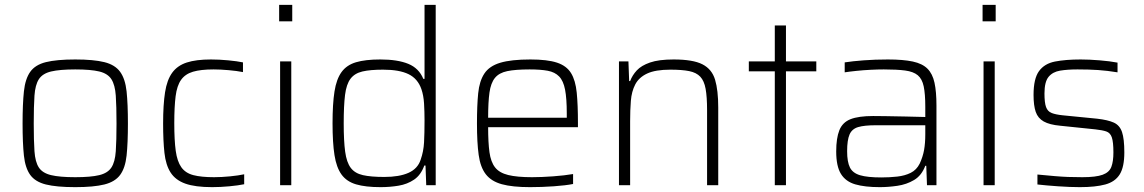

<svg xmlns="http://www.w3.org/2000/svg" viewBox="-20 -763 4715 791"><path d="M290 8Q213 8 169 -3Q125 -14 104.5 -42.5Q84 -71 78.5 -122Q73 -173 73 -254Q73 -335 78.5 -386.5Q84 -438 104.5 -467Q125 -496 169 -507Q213 -518 290 -518Q366 -518 410 -507Q454 -496 475 -467Q496 -438 501.5 -386.5Q507 -335 507 -254Q507 -173 501.5 -122Q496 -71 475 -42.5Q454 -14 410 -3Q366 8 290 8ZM290 -33Q354 -33 389 -41.5Q424 -50 439 -73Q454 -96 457 -140Q460 -184 460 -254Q460 -325 457 -369Q454 -413 439 -436.5Q424 -460 389 -468.5Q354 -477 290 -477Q226 -477 190.5 -468.5Q155 -460 140 -436.5Q125 -413 122 -369Q119 -325 119 -254Q119 -184 122 -140Q125 -96 140 -73Q155 -50 190.5 -41.5Q226 -33 290 -33Z M854 8Q784 8 743.5 -6.5Q703 -21 683 -52Q663 -83 657.5 -133Q652 -183 652 -254Q652 -332 660 -383Q668 -434 689.5 -463.5Q711 -493 749.5 -505.5Q788 -518 849 -518Q883 -518 920 -514.5Q957 -511 981 -506V-466Q956 -471 921.5 -474Q887 -477 860 -477Q807 -477 775 -467.5Q743 -458 726 -434Q709 -410 703.5 -366.5Q698 -323 698 -256Q698 -185 704 -141.5Q710 -98 727 -74Q744 -50 776.5 -41.5Q809 -33 862 -33Q893 -33 928 -36.5Q963 -40 986 -45V-4Q962 1 925 4.5Q888 8 854 8Z M1130 -675V-743H1184V-675ZM1134 0V-510H1180V0Z M1548 8Q1486 8 1447 -3.5Q1408 -15 1387 -44Q1366 -73 1358 -124Q1350 -175 1350 -255Q1350 -335 1358 -386Q1366 -437 1387 -466Q1408 -495 1446.5 -506.5Q1485 -518 1547 -518Q1618 -518 1662 -500Q1706 -482 1724 -438H1729V-743H1775V0H1736L1733 -81H1728Q1714 -42 1686 -23Q1658 -4 1622 2Q1586 8 1548 8ZM1563 -34Q1625 -34 1663 -51Q1701 -68 1713 -105Q1725 -139 1727 -176.5Q1729 -214 1729 -267Q1729 -303 1727 -336.5Q1725 -370 1716 -396Q1701 -439 1663 -457.5Q1625 -476 1558 -476Q1505 -476 1473 -468.5Q1441 -461 1424 -438.5Q1407 -416 1401.5 -372Q1396 -328 1396 -255Q1396 -182 1402 -138Q1408 -94 1425 -71.5Q1442 -49 1475 -41.5Q1508 -34 1563 -34Z M2164 8Q2091 8 2047.5 -4Q2004 -16 1981.5 -45Q1959 -74 1952 -125Q1945 -176 1945 -254Q1945 -328 1950 -378.5Q1955 -429 1975.5 -460Q1996 -491 2041 -504.5Q2086 -518 2165 -518Q2235 -518 2274.5 -505Q2314 -492 2332.5 -462Q2351 -432 2356 -381.5Q2361 -331 2361 -256V-239H1991Q1991 -176 1996.5 -136Q2002 -96 2019.5 -73.5Q2037 -51 2073.5 -42Q2110 -33 2172 -33Q2211 -33 2258.5 -36.5Q2306 -40 2341 -46V-5Q2311 1 2261.5 4.5Q2212 8 2164 8ZM1991 -278H2315V-296Q2315 -357 2308 -393.5Q2301 -430 2283.5 -448Q2266 -466 2236.5 -471.5Q2207 -477 2162 -477Q2104 -477 2070 -470Q2036 -463 2019 -442Q2002 -421 1996.5 -381.5Q1991 -342 1991 -278Z M2530 0V-510H2569L2572 -429H2576Q2585 -453 2603.5 -473Q2622 -493 2658 -505.5Q2694 -518 2755 -518Q2835 -518 2874 -498Q2913 -478 2926 -434.5Q2939 -391 2939 -320V0H2893V-309Q2893 -364 2887 -397Q2881 -430 2865 -447Q2849 -464 2819.5 -470Q2790 -476 2742 -476Q2680 -476 2646 -460Q2612 -444 2597 -415Q2582 -386 2579 -347.5Q2576 -309 2576 -264V0Z M3172 0V-469H3065V-510H3172V-658H3218V-510H3343V-469H3218V0Z M3605 8Q3543 8 3503.5 -3.5Q3464 -15 3444.5 -46.5Q3425 -78 3425 -139Q3425 -194 3438 -226.5Q3451 -259 3484 -272Q3517 -285 3577 -285Q3592 -285 3629 -284.5Q3666 -284 3710.5 -283Q3755 -282 3792 -281V-323Q3792 -376 3785.5 -407Q3779 -438 3761 -453Q3743 -468 3709 -472.5Q3675 -477 3621 -477Q3597 -477 3567 -475.5Q3537 -474 3508 -471Q3479 -468 3460 -465V-506Q3492 -511 3538.5 -514.5Q3585 -518 3638 -518Q3701 -518 3740.5 -509.5Q3780 -501 3801 -480Q3822 -459 3830 -422Q3838 -385 3838 -328V0H3799L3796 -80H3792Q3777 -40 3746 -21.5Q3715 -3 3677 2.5Q3639 8 3605 8ZM3611 -32Q3645 -32 3676.5 -35.5Q3708 -39 3732 -51Q3756 -63 3769 -89Q3782 -117 3787 -145Q3792 -173 3792 -210V-247H3589Q3541 -247 3515.5 -239.5Q3490 -232 3480 -209Q3470 -186 3470 -140Q3470 -96 3481.5 -73Q3493 -50 3523.5 -41Q3554 -32 3611 -32Z M4028 -675V-743H4082V-675ZM4032 0V-510H4078V0Z M4429 8Q4389 8 4339 4.5Q4289 1 4254 -3V-44Q4296 -40 4325 -37.5Q4354 -35 4379.5 -34Q4405 -33 4439 -33Q4495 -33 4522.5 -43Q4550 -53 4558.5 -75.5Q4567 -98 4567 -135Q4567 -178 4560.5 -197Q4554 -216 4537.5 -221.5Q4521 -227 4493 -230L4348 -245Q4304 -249 4280 -262.5Q4256 -276 4247 -302Q4238 -328 4238 -372Q4238 -439 4260.5 -470Q4283 -501 4326.5 -509.5Q4370 -518 4432 -518Q4467 -518 4510 -514.5Q4553 -511 4584 -505V-465Q4541 -472 4504 -474.5Q4467 -477 4419 -477Q4378 -477 4347.5 -472Q4317 -467 4300 -446.5Q4283 -426 4283 -378Q4283 -340 4289.5 -322Q4296 -304 4312.5 -297.5Q4329 -291 4358 -288L4500 -274Q4544 -269 4568.5 -258Q4593 -247 4602.5 -219Q4612 -191 4612 -135Q4612 -75 4593 -44.5Q4574 -14 4533.5 -3Q4493 8 4429 8Z"/></svg>

Font: Saira ExtraLight
Style: Regular
Weight: 200
Designer: Hector Gatti with collaboration of the Omnibus-Type team
Foundry: Omnibus-Type
Version: Version 1.100; ttfautohint (v1.8.3)